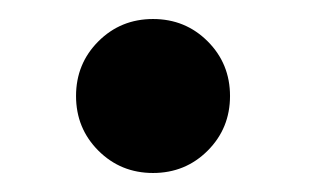

<svg xmlns="http://www.w3.org/2000/svg" viewBox="-20 -464 332 202"><path d="M141 -282Q107 -282 83.5 -305.5Q60 -329 60 -363Q60 -397 83.5 -420.5Q107 -444 141 -444Q175 -444 198.5 -420.5Q222 -397 222 -363Q222 -329 198.5 -305.5Q175 -282 141 -282Z"/></svg>

Font: Zen Antique
Style: Regular
Weight: 400
Designer: Yoshimichi Ohira
Foundry: Positype
Version: Version 1.001